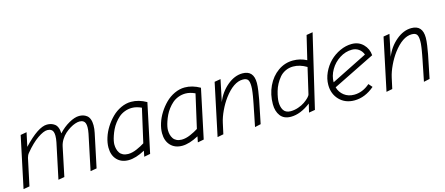

<svg xmlns="http://www.w3.org/2000/svg" viewBox="-47 -1221 4044 1744"><g transform="rotate(-15 1974.5 -348.5)"><path d="M143.1 -306.2Q206.1 -382.8 263.7 -422.4Q321.3 -461.9 356 -461.9Q367.7 -461.9 376.7 -459.5Q385.7 -457 395.3 -450.4Q404.8 -443.8 409.9 -429.4Q415 -415 415 -393.1Q415 -366.7 408.2 -333L337.9 0L396 -9.8L453.1 -282.2Q460 -314.9 478.3 -344.5Q496.6 -374 520 -394.8Q543.5 -415.5 569.3 -431.2Q595.2 -446.8 618.4 -454.3Q641.6 -461.9 658.2 -461.9Q669.9 -461.9 679 -459.5Q688 -457 697.3 -450.4Q706.5 -443.8 711.7 -429.4Q716.8 -415 716.8 -393.1Q716.8 -366.7 710 -333L640.1 0L699.2 -9.8L766.1 -326.2Q773.9 -361.8 773.9 -396Q773.9 -429.2 764.9 -452.9Q755.9 -476.6 739.7 -488.8Q723.6 -501 706.3 -506.1Q689 -511.2 668 -511.2Q627 -511.2 572.3 -480.5Q517.6 -449.7 472.2 -399.9Q471.7 -432.1 462.4 -455.1Q453.1 -478 437.3 -489.5Q421.4 -501 404.1 -506.1Q386.7 -511.2 366.2 -511.2Q282.7 -511.2 142.1 -361.8L169.9 -492.2L111.8 -481.9L9.8 0L67.9 -9.8L122.1 -264.2Q127.9 -288.1 143.1 -306.2Z M1300.8 -472.2Q1229 -513.2 1157.7 -513.2Q1108.9 -513.2 1061.3 -491Q1013.7 -468.8 976.8 -432.1Q939.9 -395.5 911.4 -350.3Q882.8 -305.2 867.4 -256.3Q852.1 -207.5 852.1 -164.1Q852.1 -92.3 892.3 -49.6Q932.6 -6.8 1001 -6.8Q1067.9 -6.8 1155.8 -54.2L1145 0L1203.1 -11.2ZM1010.7 -62Q983.4 -62.5 963.6 -72Q943.8 -81.5 932.6 -98.4Q921.4 -115.2 916.3 -135Q911.1 -154.8 911.1 -178.2Q911.1 -191.4 915 -211.7Q918.9 -231.9 928 -258.5Q937 -285.2 950 -312.3Q962.9 -339.4 982.9 -365.7Q1002.9 -392.1 1026.4 -412.6Q1049.8 -433.1 1082.3 -445.6Q1114.7 -458 1150.9 -458Q1191.9 -458 1239.7 -436L1168 -120.1Q1137.2 -100.1 1093.5 -81.1Q1049.8 -62 1010.7 -62Z M1804.7 -472.2Q1732.9 -513.2 1661.6 -513.2Q1612.8 -513.2 1565.2 -491Q1517.6 -468.8 1480.7 -432.1Q1443.8 -395.5 1415.3 -350.3Q1386.7 -305.2 1371.3 -256.3Q1356 -207.5 1356 -164.1Q1356 -92.3 1396.2 -49.6Q1436.5 -6.8 1504.9 -6.8Q1571.8 -6.8 1659.7 -54.2L1648.9 0L1707 -11.2ZM1514.6 -62Q1487.3 -62.5 1467.5 -72Q1447.8 -81.5 1436.5 -98.4Q1425.3 -115.2 1420.2 -135Q1415 -154.8 1415 -178.2Q1415 -191.4 1418.9 -211.7Q1422.9 -231.9 1431.9 -258.5Q1440.9 -285.2 1453.9 -312.3Q1466.8 -339.4 1486.8 -365.7Q1506.8 -392.1 1530.3 -412.6Q1553.7 -433.1 1586.2 -445.6Q1618.7 -458 1654.8 -458Q1695.8 -458 1743.7 -436L1671.9 -120.1Q1641.1 -100.1 1597.4 -81.1Q1553.7 -62 1514.6 -62Z M1996.6 -502 1938.5 -492.2 1834.5 0 1891.6 -11.2 1913.6 -111.8Q1924.8 -163.6 1952.4 -221.9Q1980 -280.3 2014.6 -327.1Q2103.5 -445.8 2189.9 -445.8Q2224.1 -445.8 2237.3 -428.5Q2250.5 -411.1 2250.5 -367.2Q2250.5 -355 2249.5 -341.1Q2248.5 -327.1 2245.8 -309.1Q2243.2 -291 2241 -277.1Q2238.8 -263.2 2234.1 -238.5Q2229.5 -213.9 2226.8 -200.4Q2224.1 -187 2218 -157Q2211.9 -127 2209.5 -113.8L2186.5 0L2242.7 -12.2L2263.7 -115.2Q2280.8 -197.3 2287.4 -231.7Q2293.9 -266.1 2300.3 -310.3Q2306.6 -354.5 2306.6 -382.8Q2306.6 -501 2201.7 -501Q2127 -501 2057.4 -442.4Q1987.8 -383.8 1953.6 -296.9Z M2855.5 -687 2802.2 -463.9Q2742.7 -495.1 2675.3 -495.1Q2598.1 -495.1 2533.9 -450Q2469.7 -404.8 2433.1 -327.4Q2396.5 -250 2396.5 -158.2Q2396.5 -91.3 2429 -48.6Q2461.4 -5.9 2527.3 -5.9Q2616.7 -5.9 2713.4 -80.1L2694.3 0L2752.4 -9.8L2914.6 -696.8ZM2732.4 -162.1Q2730 -149.9 2712.9 -132.3Q2695.8 -114.7 2670.4 -97.2Q2645 -79.6 2608.9 -67.4Q2572.8 -55.2 2537.1 -55.2Q2513.2 -55.2 2495.8 -64.2Q2478.5 -73.2 2469.5 -89.1Q2460.4 -105 2456.3 -123.3Q2452.1 -141.6 2452.1 -164.1Q2452.1 -181.2 2456.3 -206.1Q2460.4 -231 2469.5 -263.2Q2478.5 -295.4 2495.1 -326.2Q2511.7 -356.9 2533.7 -383.3Q2555.7 -409.7 2589.1 -425.8Q2622.6 -441.9 2662.1 -441.9Q2725.6 -441.9 2788.6 -403.8Z M3123 0Q3222.7 0 3312 -76.2L3282.2 -110.8Q3213.4 -50.8 3133.3 -50.8Q3078.6 -50.8 3039.8 -80.6Q3001 -110.4 2987.3 -159.2L3383.3 -355Q3378.9 -417 3336.4 -459.5Q3293.9 -502 3229 -502Q3173.3 -502 3118.2 -476.6Q3063 -451.2 3021.5 -409.7Q2980 -368.2 2954.1 -311.8Q2928.2 -255.4 2928.2 -196.8Q2928.2 -111.8 2982.4 -55.9Q3036.6 0 3123 0ZM3218.3 -451.2Q3253.9 -451.2 3281.5 -431.6Q3309.1 -412.1 3321.3 -377.9L2981.4 -208Q2981.4 -268.1 3014.2 -324.5Q3046.9 -380.9 3102.1 -416Q3157.2 -451.2 3218.3 -451.2Z M3585 -502 3526.9 -492.2 3422.9 0 3480 -11.2 3502 -111.8Q3513.2 -163.6 3540.8 -221.9Q3568.4 -280.3 3603 -327.1Q3691.9 -445.8 3778.3 -445.8Q3812.5 -445.8 3825.7 -428.5Q3838.9 -411.1 3838.9 -367.2Q3838.9 -355 3837.9 -341.1Q3836.9 -327.1 3834.2 -309.1Q3831.5 -291 3829.3 -277.1Q3827.1 -263.2 3822.5 -238.5Q3817.9 -213.9 3815.2 -200.4Q3812.5 -187 3806.4 -157Q3800.3 -127 3797.9 -113.8L3774.9 0L3831.1 -12.2L3852.1 -115.2Q3869.1 -197.3 3875.7 -231.7Q3882.3 -266.1 3888.7 -310.3Q3895 -354.5 3895 -382.8Q3895 -501 3790 -501Q3715.3 -501 3645.8 -442.4Q3576.2 -383.8 3542 -296.9Z"/></g></svg>

Font: Comic Neue Angular
Style: Italic
Weight: 400
Italic angle: -12°
Designer: Craig Rozynski
Foundry: Craig Rozynski
Version: Version 2.003